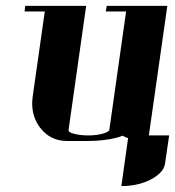

<svg xmlns="http://www.w3.org/2000/svg" viewBox="-20 -481 597 655"><path d="M64 -441.9 65.9 -460.9H273.9L213.9 -38.1Q212.9 -34.2 217.8 -30.5Q222.7 -26.9 231.9 -24.9Q252 -19 280.8 -19Q308.6 -19 330.1 -24.9Q351.6 -30.8 353 -38.1L410.2 -441.9H340.8L344.2 -460.9H550.8L487.8 -19H557.1L543 77.1Q538.6 107.9 495.1 130.9Q451.7 153.8 394 153.8L417 -9.8Q411.1 -11.2 397.9 -18.1Q390.6 -14.6 377.9 -11.2Q334 0 277.8 0H209Q151.9 0 117.2 -44.9Q89.8 -81.1 89.8 -127.9Q89.8 -136.2 91.8 -153.8L132.8 -441.9Z"/></svg>

Font: Hjet
Style: Italic
Weight: 400
Designer: T. Christopher White
Version: Version 1.2